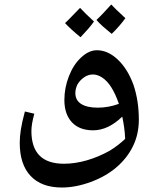

<svg xmlns="http://www.w3.org/2000/svg" viewBox="-20 -716 690 856"><path d="M256 120Q165 120 116.5 68.5Q68 17 68 -79Q68 -106 73 -138.5Q78 -171 91 -219L133 -209Q120 -162 120 -132Q120 14 265 14Q314 14 366.5 -1Q419 -16 469 -44Q508 -68 538 -97Q537 -123 533.5 -148Q530 -173 525 -196Q462 -135 395 -135Q334 -135 300.5 -171Q267 -207 267 -270Q267 -325 287.5 -377Q308 -429 342 -460Q376 -492 412 -492Q461 -492 505 -450.5Q549 -409 575 -338Q599 -267 599 -182Q599 -118 573 -64.5Q547 -11 499 30Q451 71 384 95.5Q317 120 256 120ZM416 -236Q463 -236 510 -253Q480 -341 436 -370Q415 -384 394 -384Q373 -384 354.5 -371Q336 -358 325 -339Q316 -320 316 -301Q316 -269 342 -252.5Q368 -236 416 -236ZM478 -565Q457 -582 440 -597Q423 -612 410 -627Q424 -640 440.5 -657.5Q457 -675 476 -696Q484 -687 499.5 -672Q515 -657 539 -635Q514 -600 478 -565ZM339 -550Q317 -568 300 -583.5Q283 -599 270 -613Q286 -628 302.5 -645.5Q319 -663 337 -681Q354 -662 399 -620Q387 -603 372 -586Q357 -569 339 -550Z"/></svg>

Font: Noto Naskh Arabic UI Semi
Style: Bold
Weight: 700
Designer: Monotype Design Team, David Williams, Mohamad Dakak and Nizar Qandah
Foundry: Monotype Imaging Inc.
Version: Version 2.014; ttfautohint (v1.8.4.7-5d5b)